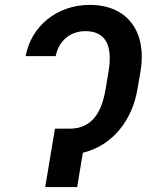

<svg xmlns="http://www.w3.org/2000/svg" viewBox="-20 -757 597 777"><path d="M261.7 -236.2H202.4L163 0H292.3L315.3 -138.8C438.2 -168.7 516 -273.8 536.2 -396L549 -470.5C573.5 -615.8 506.7 -737.2 342.3 -737.2C212.4 -737.2 105.8 -652 83.8 -529.8H205.3C217.3 -589.1 261.4 -631 326 -631C424.4 -631 432.2 -545.1 419.7 -470.5L407.3 -396C393.1 -311.1 357.6 -236.2 261.7 -236.2Z"/></svg>

Font: Magic Ui Pro Semi Bold
Style: Italic
Weight: 600
Italic angle: -9.39999°
Designer: Stefan Endress, Andreas Faust
Version: Version 1.000;FEAKit 1.0